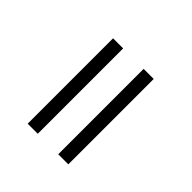

<svg xmlns="http://www.w3.org/2000/svg" viewBox="-1 -663 677 677"><g transform="rotate(-45 337.5 -324.5)"><path d="M98.1 -425.8H523.9V-375.5H98.1ZM98.1 -273.4H523.9V-223.1H98.1Z"/></g></svg>

Font: PT Astra Serif
Style: Italic
Weight: 400
Italic angle: -16°
Designer: A.Korolkova, I. Chaeva
Foundry: ParaType Ltd
Version: Version 1.001